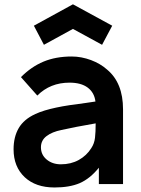

<svg xmlns="http://www.w3.org/2000/svg" viewBox="-20 -834 640 870"><path d="M179 -631 133.5 -717.5 310.5 -814.5 488.5 -717.5 442.5 -631 310.5 -703ZM428 0V-74Q388 -24.5 341 -4Q295 15.5 227 15.5Q142 15.5 92 -31Q41.5 -78.5 41.5 -157.5Q41.5 -213.5 64.8 -253.5Q88 -293.5 140.5 -317.5Q160 -326.5 183.2 -333.5Q206.5 -340.5 234.5 -346.5Q262.5 -352.5 295.8 -357.5Q329 -362.5 368.5 -367.5L412.5 -374Q407.5 -414.5 377.5 -437Q347.5 -459.5 295 -459.5Q207.5 -459.5 149 -401L75 -484.5Q121.5 -531.5 177.2 -554.8Q233 -578 305 -578Q327 -578 349.2 -573.8Q371.5 -569.5 392.2 -561.8Q413 -554 431.8 -543Q450.5 -532 465.5 -518.5Q537.5 -458.5 537.5 -338.5V0ZM413.5 -275Q318.5 -258.5 258.5 -245Q216 -236.5 190.8 -217.2Q165.5 -198 165.5 -166.5Q165.5 -133 191 -111.5Q217 -89.5 256 -89.5Q301.5 -89.5 337 -109.2Q372.5 -129 393.5 -162.5Q407.5 -183.5 410.5 -210Q413.5 -235.5 413.5 -275Z"/></svg>

Font: Russisch Sans
Style: Bold
Weight: 700
Designer: Michael Sharanda (font) & Cristiano Sobral (main changes)
Foundry: Michael Sharanda
Version: Version 2.00;September 8, 2020;FontCreator 13.0.0.2681 64-bi